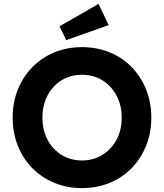

<svg xmlns="http://www.w3.org/2000/svg" viewBox="-20 -956 842 986"><path d="M401 10Q324 10 259 -17Q194 -44 146 -92.5Q98 -141 71.5 -207.5Q45 -274 45 -352Q45 -430 71.5 -496Q98 -562 146 -611Q194 -660 259 -687Q324 -714 401 -714Q478 -714 543.5 -687Q609 -660 656.5 -611Q704 -562 730.5 -496Q757 -430 757 -352Q757 -274 730.5 -208Q704 -142 656.5 -93Q609 -44 543.5 -17Q478 10 401 10ZM401 -132Q460 -132 506 -160.5Q552 -189 578.5 -238.5Q605 -288 605 -352Q605 -415 578.5 -465Q552 -515 506 -543.5Q460 -572 401 -572Q342 -572 296 -543.5Q250 -515 224 -465.5Q198 -416 198 -352Q198 -288 224 -238.5Q250 -189 296 -160.5Q342 -132 401 -132ZM320 -750 286 -821 486 -936 538 -827Z"/></svg>

Font: Lexend Deca SemiBold
Style: Regular
Weight: 600
Designer: Bonnie Shaver-Troup, Thomas Jockin
Foundry: Lexend
Version: Version 1.008; ttfautohint (v1.8.4.7-5d5b)